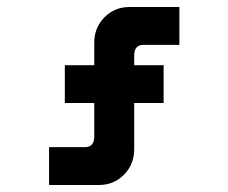

<svg xmlns="http://www.w3.org/2000/svg" viewBox="-20 -624 652 548"><path d="M120 -96V-204H222Q249 -204 249 -234V-330H165V-438H249V-502Q249 -545 278 -574.5Q307 -604 350 -604H492V-496H390Q363 -496 363 -466V-438H447V-330H363V-198Q363 -155 334 -125.5Q305 -96 262 -96Z"/></svg>

Font: Space Mono
Style: Bold
Weight: 700
Monospace: yes
Designer: Colophon Foundry + Benjamin Critton
Foundry: Colophon Foundry & Benjamin Critton
Version: Version 1.003; ttfautohint (v1.8.4.7-5d5b)